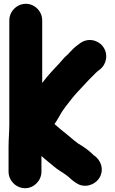

<svg xmlns="http://www.w3.org/2000/svg" viewBox="-20 -780 603 1010"><path d="M25 -6V123C25 170.2 64.8 210 112 210C159.6 210 198 169.6 198 123V40.5C198 40.5 199.3 41.6 199.6 41.9L215.8 56C230.6 68.3 235.1 72.8 249.3 83.5L262.6 94.9C285.9 115.3 309.9 126.9 330.2 142.2C344.8 152.6 358.3 169.5 381.6 183.1C423.9 211.7 477.5 193.7 500.8 158.9C531.5 112.7 509.7 59 472.7 36.6C472.3 36.1 471.4 35 470.7 34.3C447.5 11.2 419 -9.1 389.8 -25.9C374.4 -37.5 360.7 -48.4 345.2 -62.1L327.6 -76.5C306.3 -93.1 289.2 -107.4 266.7 -127.5C274.3 -139.4 282 -149.2 292.2 -168.6C306.3 -196.6 333.9 -231.3 355.6 -258.5C376.9 -285.6 397.3 -306.1 422.3 -333C438.6 -350.6 439.5 -352.2 448.7 -361.3L467.7 -380.3C478.8 -391.5 481.7 -394.9 494.8 -406.6L506.3 -415.2C541.9 -443.7 551 -498.1 520.1 -537.1C492.6 -571.7 439.4 -582.3 398.5 -550.6L387 -542C369.9 -529.2 358.5 -517.6 343.8 -501.2L332.1 -489.5C325.2 -483.7 315.4 -474.1 309.6 -466.8C299.7 -454.8 284.7 -438 271.3 -424.7C263.1 -416.5 257 -408.3 249 -400.4C231.9 -381.9 217.8 -364.2 202 -343.6V-673C202 -719.6 163.6 -760 116 -760C68.8 -760 29 -720.2 29 -673V-128C29 -87.2 25 -47.4 25 -6Z"/></svg>

Font: Smoothie
Style: Bd
Weight: 700
Foundry: Cannot Into Space Fonts
Version: Version 0.8